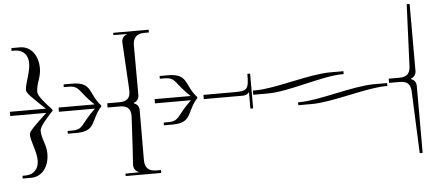

<svg xmlns="http://www.w3.org/2000/svg" viewBox="-67 -812 2651 1179"><g transform="rotate(-5 1258.5 -223.0)"><path d="M-10 -210H212C136 -139 100 -105 100 -87C100 -46 134 20 134 76C134 126 105 162 51 162H33V179H86C150 179 197 123 197 39C197 -17 168 -53 168 -104C168 -129 215 -180 252 -220V-226C215 -266 168 -317 168 -342C168 -393 197 -430 197 -486C197 -570 150 -625 86 -625H33V-608H51C105 -608 134 -573 134 -523C134 -467 100 -400 100 -359C100 -342 133 -310 212 -236H-10Z M290 -210H512C419 -123 433 -88 361 -88H333V-71H386C511 -71 481 -143 552 -220V-226C481 -303 511 -375 386 -375H333V-358H361C433 -358 419 -323 512 -236H290Z M590 -210H658C685 -210 732 -210 732 -148C732 -146 731 -124 731 -122C727 -26 717 123 717 123C717 124 715 154 715 155C715 182 732 196 746 201V203L664 204V219H883V201H860C832 201 785 199 784 131L785 -176C785 -204 768 -216 754 -221V-225C768 -230 785 -242 785 -270L784 -576C785 -644 832 -647 860 -647H883V-664H664V-650L746 -649V-647C732 -642 715 -628 715 -601C715 -600 717 -570 717 -569L731 -324C731 -322 732 -300 732 -298C732 -236 685 -236 658 -236H590Z M882 -210H1104C1011 -123 1025 -88 953 -88H925V-71H978C1103 -71 1073 -143 1144 -220V-226C1073 -303 1103 -375 978 -375H925V-358H953C1025 -358 1011 -323 1104 -236H882Z M1376 -236H1183V-210H1426C1442 -210 1457 -219 1461 -227H1463V-127H1480V-341H1463C1463 -247 1455 -236 1376 -236Z M1488 -210H1578C1709 -210 1920 -288 2042 -288H2052V-306H1970C1839 -306 1628 -236 1506 -236H1488ZM2232 -210C2101 -210 1890 -140 1768 -140H1758V-122H1840C1971 -122 2182 -192 2304 -192H2313V-210Z M2325 -210H2384C2412 -210 2458 -210 2459 -142L2475 236H2493V210V-176C2493 -204 2476 -216 2462 -221V-225C2476 -230 2493 -242 2493 -270V-656V-682H2475L2459 -304C2458 -236 2412 -236 2384 -236H2325Z"/></g></svg>

Font: FoglihtenDeH02
Style: Regular
Weight: 500
Designer: gluk (gluksza@wp.pl|www.glukfonts.pl)
Version: Version 0.68